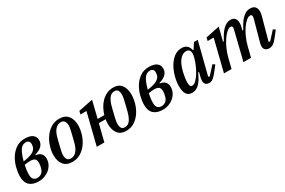

<svg xmlns="http://www.w3.org/2000/svg" viewBox="83 -1443 3514 2366"><g transform="rotate(-30 1840.5 -260.0)"><path d="M209 12Q125 12 80 -29.5Q35 -71 35 -154Q35 -211 51.5 -277Q68 -343 102.5 -400Q137 -457 190 -494.5Q243 -532 317 -532Q391 -532 428 -504Q465 -476 465 -428Q465 -332 334 -295V-288Q382 -282 406.5 -255.5Q431 -229 431 -184Q431 -143 413.5 -107.5Q396 -72 366 -45.5Q336 -19 295.5 -3.5Q255 12 209 12ZM215 -34Q249 -34 275.5 -54Q302 -74 313 -120Q317 -134 320 -151Q323 -168 323 -184Q323 -226 303.5 -243Q284 -260 239 -260Q222 -260 200 -258Q178 -256 158 -252Q151 -222 146.5 -188Q142 -154 142 -122Q142 -74 162 -54Q182 -34 215 -34ZM307 -486Q285 -486 266 -477Q247 -468 230.5 -446.5Q214 -425 198.5 -388Q183 -351 168 -295Q258 -307 302 -331Q346 -355 356 -394Q358 -405 359.5 -413.5Q361 -422 361 -434Q361 -458 347 -472Q333 -486 307 -486Z M694 -35Q720 -35 740.5 -46.5Q761 -58 777.5 -78.5Q794 -99 805.5 -126.5Q817 -154 825 -186Q839 -241 848 -277.5Q857 -314 862 -337.5Q867 -361 869 -375Q871 -389 871 -400Q871 -437 856 -461Q841 -485 803 -485Q777 -485 756.5 -473.5Q736 -462 719.5 -441.5Q703 -421 691.5 -393.5Q680 -366 672 -334Q658 -279 649 -242.5Q640 -206 635 -182.5Q630 -159 628 -144.5Q626 -130 626 -120Q626 -83 641 -59Q656 -35 694 -35ZM689 12Q607 12 565.5 -38.5Q524 -89 524 -175Q524 -233 543 -296Q562 -359 598 -411.5Q634 -464 687 -498Q740 -532 808 -532Q890 -532 931.5 -481.5Q973 -431 973 -345Q973 -287 954 -224Q935 -161 899 -108.5Q863 -56 810 -22Q757 12 689 12Z M1455 12Q1375 12 1336 -38.5Q1297 -89 1297 -175Q1297 -190 1298 -206.5Q1299 -223 1303 -240H1206L1146 0H1038L1149 -446H1063L1074 -491L1278 -532L1219 -292H1314Q1327 -338 1350.5 -381Q1374 -424 1406.5 -457.5Q1439 -491 1481 -511.5Q1523 -532 1574 -532Q1654 -532 1692.5 -482Q1731 -432 1731 -346Q1731 -288 1713 -224.5Q1695 -161 1660 -108.5Q1625 -56 1573.5 -22Q1522 12 1455 12ZM1460 -35Q1509 -35 1537.5 -77Q1566 -119 1583 -186Q1597 -241 1606 -277.5Q1615 -314 1620 -338Q1625 -362 1627 -376.5Q1629 -391 1629 -402Q1629 -437 1616.5 -461Q1604 -485 1568 -485Q1519 -485 1490.5 -443Q1462 -401 1445 -334Q1431 -279 1422 -242.5Q1413 -206 1408 -182Q1403 -158 1401 -143.5Q1399 -129 1399 -118Q1399 -83 1412 -59Q1425 -35 1460 -35Z M1975 12Q1891 12 1846 -29.5Q1801 -71 1801 -154Q1801 -211 1817.5 -277Q1834 -343 1868.5 -400Q1903 -457 1956 -494.5Q2009 -532 2083 -532Q2157 -532 2194 -504Q2231 -476 2231 -428Q2231 -332 2100 -295V-288Q2148 -282 2172.5 -255.5Q2197 -229 2197 -184Q2197 -143 2179.5 -107.5Q2162 -72 2132 -45.5Q2102 -19 2061.5 -3.5Q2021 12 1975 12ZM1981 -34Q2015 -34 2041.5 -54Q2068 -74 2079 -120Q2083 -134 2086 -151Q2089 -168 2089 -184Q2089 -226 2069.5 -243Q2050 -260 2005 -260Q1988 -260 1966 -258Q1944 -256 1924 -252Q1917 -222 1912.5 -188Q1908 -154 1908 -122Q1908 -74 1928 -54Q1948 -34 1981 -34ZM2073 -486Q2051 -486 2032 -477Q2013 -468 1996.5 -446.5Q1980 -425 1964.5 -388Q1949 -351 1934 -295Q2024 -307 2068 -331Q2112 -355 2122 -394Q2124 -405 2125.5 -413.5Q2127 -422 2127 -434Q2127 -458 2113 -472Q2099 -486 2073 -486Z M2393 12Q2337 12 2312.5 -27Q2288 -66 2288 -138Q2288 -200 2306 -269.5Q2324 -339 2357.5 -397.5Q2391 -456 2439.5 -494Q2488 -532 2549 -532Q2593 -532 2621 -510Q2649 -488 2660 -440H2670L2721 -520H2775L2659 -63L2677 -55L2781 -169L2811 -149L2746 -66Q2711 -22 2686.5 -5Q2662 12 2636 12Q2598 12 2582.5 -8Q2567 -28 2567 -54Q2567 -67 2569.5 -82Q2572 -97 2575 -108L2590 -168L2580 -171Q2562 -132 2543 -98.5Q2524 -65 2501.5 -40.5Q2479 -16 2452 -2Q2425 12 2393 12ZM2435 -64Q2463 -64 2493 -94.5Q2523 -125 2549.5 -168.5Q2576 -212 2596 -260Q2616 -308 2625 -343L2630 -363Q2642 -411 2630 -441Q2618 -471 2578 -471Q2532 -471 2491.5 -426.5Q2451 -382 2426 -291Q2421 -274 2416.5 -252.5Q2412 -231 2408.5 -209Q2405 -187 2402.5 -167Q2400 -147 2400 -132Q2400 -100 2407 -82Q2414 -64 2435 -64Z M3488 12Q3468 12 3454 6Q3440 0 3431 -9.5Q3422 -19 3418 -31Q3414 -43 3414 -56Q3414 -67 3416.5 -80.5Q3419 -94 3422 -105L3505 -407Q3508 -419 3508 -429Q3508 -457 3482 -457Q3457 -457 3426.5 -431.5Q3396 -406 3366 -363Q3336 -320 3310 -262.5Q3284 -205 3268 -141L3233 0H3125L3225 -405Q3229 -420 3229 -429Q3229 -457 3204 -457Q3180 -457 3150 -431.5Q3120 -406 3090 -363Q3060 -320 3033.5 -262.5Q3007 -205 2991 -141L2956 0H2848L2959 -446H2873L2884 -491L3080 -532L3033 -345L3043 -342Q3063 -379 3084 -413Q3105 -447 3129.5 -473.5Q3154 -500 3182.5 -516Q3211 -532 3246 -532Q3288 -532 3307.5 -507.5Q3327 -483 3327 -441Q3327 -418 3321 -393L3310 -346L3320 -343Q3340 -380 3361 -414Q3382 -448 3406.5 -474Q3431 -500 3459.5 -516Q3488 -532 3524 -532Q3572 -532 3593.5 -506.5Q3615 -481 3615 -440Q3615 -425 3612.5 -409.5Q3610 -394 3605 -377L3519 -63L3537 -55L3641 -169L3671 -149L3606 -66Q3571 -21 3544 -4.5Q3517 12 3488 12Z"/></g></svg>

Font: IBM Plex Serif Medium
Style: Italic
Weight: 500
Italic angle: -14°
Designer: Mike Abbink, Paul van der Laan, Pieter van Rosmalen
Foundry: Bold Monday
Version: Version 2.5